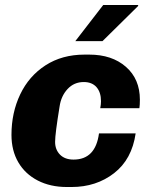

<svg xmlns="http://www.w3.org/2000/svg" viewBox="-20 -740 607 770"><path d="M541 -340Q541 -318 539 -306H382Q385 -321 385 -334Q385 -370 367 -390.5Q349 -411 316 -411Q277 -411 251 -383Q225 -355 219 -313Q201 -203 201 -171Q201 -140 220.5 -120Q240 -100 275 -100Q363 -100 377 -205H524Q509 -101 437.5 -45.5Q366 10 267 10H248Q182 10 131.5 -16Q81 -42 53.5 -89Q26 -136 26 -199Q26 -288 61 -361.5Q96 -435 162.5 -478Q229 -521 319 -521H338Q429 -521 485 -472Q541 -423 541 -340ZM534 -720V-716L391 -575H282L394 -720Z"/></svg>

Font: Chivo ExtraBold Italic
Style: Regular
Weight: 800
Italic angle: -8.05°
Designer: Hector Gatti
Foundry: Omnibus-Type
Version: Version 1.007